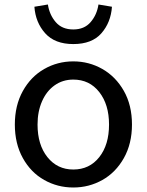

<svg xmlns="http://www.w3.org/2000/svg" viewBox="-20 -821 653 854"><path d="M46 -267Q46 -352 81.5 -416Q117 -480 176.5 -514Q236 -548 306 -548Q376 -548 435.5 -514Q495 -480 531 -416.5Q567 -353 567 -267Q567 -182 531 -118Q495 -54 435.5 -20.5Q376 13 306 13Q236 13 176.5 -20.5Q117 -54 81.5 -118Q46 -182 46 -267ZM465 -267Q465 -356 421.5 -411.5Q378 -467 306 -467Q259 -467 223 -441.5Q187 -416 167 -370.5Q147 -325 147 -267Q147 -177 191 -122Q235 -67 306 -67Q378 -67 421.5 -122Q465 -177 465 -267ZM133 -791 193 -801Q200 -755 228 -722.5Q256 -690 306 -690Q355 -690 383 -722.5Q411 -755 418 -801L478 -791Q473 -721 431 -673Q389 -625 306 -625Q224 -625 181 -673Q138 -721 133 -791Z"/></svg>

Font: Nebula Sans Medium
Style: Regular
Weight: 500
Designer: Paul D. Hunt for Adobe (as Source Sans)
Foundry: Nebula Entertainment & Broadcasting LLC
Version: Version 1.010